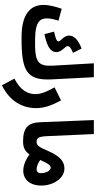

<svg xmlns="http://www.w3.org/2000/svg" viewBox="492 -1280 1018 2043"><g transform="rotate(90 1001.5 -259.0)"><path d="M374 21C738 24 839 -33 825 -303L802 -748H654L679 -316C688 -150 641 -118 400 -123C212 -123 176 -177 176 -248C176 -290 189 -334 200 -372L74 -406C56 -356 33 -278 33 -211C33 -80 122 21 374 21ZM344 -222C515 -258 535 -307 535 -352C535 -405 471 -443 471 -470C471 -488 491 -506 543 -526L497 -618C399 -579 359 -537 359 -483C359 -428 421 -395 421 -372C421 -352 388 -340 317 -325Z M888 230C1063 146 1131 4 1131 -134C1131 -218 1104 -297 1049 -399L910 -330C953 -253 982 -187 982 -128C982 -48 944 33 817 97Z M1484 5C1533 5 1561 -24 1561 -69C1561 -108 1539 -139 1494 -139C1451 -139 1433 -152 1429 -256L1407 -748H1258L1281 -178C1285 -51 1337 5 1484 5Z M1483 5C1541 5 1583 -7 1624 -63C1687 -17 1748 3 1797 3C1888 3 1955 -65 1955 -189C1955 -315 1879 -435 1773 -435C1702 -435 1644 -391 1591 -270C1548 -170 1530 -139 1492 -139ZM1766 -289C1799 -289 1823 -232 1823 -187C1823 -156 1809 -139 1781 -139C1755 -139 1719 -152 1683 -177C1722 -266 1741 -289 1766 -289Z"/></g></svg>

Font: Noto Sans Arabic UI XCn XBd
Style: Regular
Weight: 800
Width: 2
Designer: Monotype Design Team, Nadine Chahine and Nizar Qandah
Foundry: Monotype Imaging Inc.
Version: Version 2.010